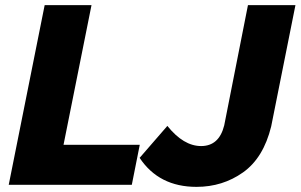

<svg xmlns="http://www.w3.org/2000/svg" viewBox="-20 -720 1171 748"><path d="M745.5 8Q599 8 524 -105L632 -229.5Q695 -151 763.5 -151Q833.5 -151 853.5 -231.5L946 -700H1131L1036.5 -227.5Q1006.5 -105 927 -48.5Q847.5 8 745.5 8ZM493.5 0H14L154 -700H336.5L227.5 -156H524.5Z"/></svg>

Font: Argentum Sans
Style: Bold Italic
Weight: 700
Italic angle: -11°
Designer: Julieta Ulanovsky (font), Cristiano Sobral (main changes and remaster)
Foundry: Julieta Ulanovsky (font), Cristiano Sobral (main changes and remaster)
Version: Version 2.007;June 15, 2022;FontCreator 14.0.0.2814 64-bit; 